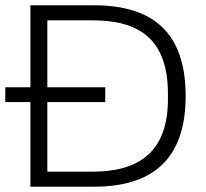

<svg xmlns="http://www.w3.org/2000/svg" viewBox="-20 -706 779 726"><path d="M95 0H335C556 0 682 -103 682 -343C682 -585 556 -686 335 -686H95V-376H0V-320H95ZM159 -57V-320H378V-376H159V-629H331C504 -629 615 -560 615 -351V-331C615 -129 502 -57 331 -57Z"/></svg>

Font: Archivo ExtraLight
Style: Regular
Weight: 200
Designer: Hector Gatti
Foundry: Omnibus-Type
Version: Version 2.001